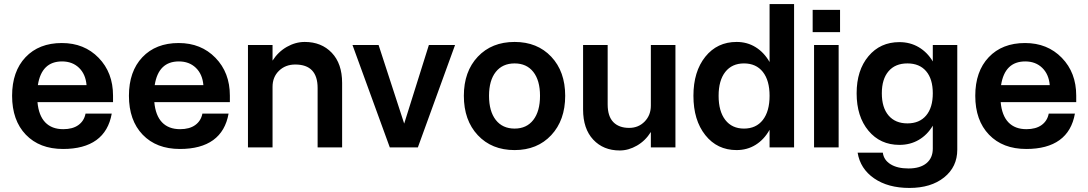

<svg xmlns="http://www.w3.org/2000/svg" viewBox="-20 -720 5316 938"><path d="M39.1 -252Q39.1 -371.1 104.7 -440.4Q170.4 -509.8 282.2 -509.8Q391.6 -509.8 461.9 -437.5Q532.2 -365.2 532.2 -252.9V-221.2H163.1Q168.9 -155.8 200.9 -122.3Q232.9 -88.9 289.1 -88.9Q335 -88.9 363 -109.1Q391.1 -129.4 397.9 -165H525.9Q510.7 -79.1 450.7 -35.6Q390.6 7.8 288.1 7.8Q173.3 7.8 106.2 -62Q39.1 -131.8 39.1 -252ZM283.2 -419.9Q183.1 -419.9 165 -304.2H402.8Q398.4 -357.4 366 -388.7Q333.5 -419.9 283.2 -419.9Z M609.9 -252Q609.9 -371.1 675.5 -440.4Q741.2 -509.8 853 -509.8Q962.4 -509.8 1032.7 -437.5Q1103 -365.2 1103 -252.9V-221.2H733.9Q739.7 -155.8 771.7 -122.3Q803.7 -88.9 859.9 -88.9Q905.8 -88.9 933.8 -109.1Q961.9 -129.4 968.8 -165H1096.7Q1081.5 -79.1 1021.5 -35.6Q961.4 7.8 858.9 7.8Q744.1 7.8 677 -62Q609.9 -131.8 609.9 -252ZM854 -419.9Q753.9 -419.9 735.8 -304.2H973.6Q969.2 -357.4 936.8 -388.7Q904.3 -419.9 854 -419.9Z M1531.7 -290Q1531.7 -404.8 1422.4 -404.8Q1374.5 -404.8 1343 -374.3Q1311.5 -343.8 1311.5 -295.9V0H1191.4V-500H1311.5V-423.8Q1338.9 -466.8 1381.3 -491Q1423.8 -515.1 1468.8 -515.1Q1550.3 -515.1 1600.8 -462.2Q1651.4 -409.2 1651.4 -314.9V0H1531.7Z M1702.1 -500H1829.6L1954.6 -116.2L2075.2 -500H2203.1L2021.5 0H1884.3Z M2246.1 -252Q2246.1 -370.6 2314.2 -442.9Q2382.3 -515.1 2494.1 -515.1Q2605 -515.1 2673.1 -442.9Q2741.2 -370.6 2741.2 -252Q2741.2 -132.8 2673.1 -59.8Q2605 13.2 2494.1 13.2Q2382.3 13.2 2314.2 -59.6Q2246.1 -132.3 2246.1 -252ZM2618.2 -252Q2618.2 -327.1 2585.4 -368.7Q2552.7 -410.2 2494.1 -410.2Q2435.1 -410.2 2402.1 -368.7Q2369.1 -327.1 2369.1 -252Q2369.1 -176.3 2402.1 -134Q2435.1 -91.8 2494.1 -91.8Q2552.7 -91.8 2585.4 -134Q2618.2 -176.3 2618.2 -252Z M2948.7 -210Q2948.7 -151.9 2976.3 -123.5Q3003.9 -95.2 3053.7 -95.2Q3099.1 -95.2 3129.4 -126.2Q3159.7 -157.2 3159.7 -204.1V-500H3279.8V0H3159.7V-75.2Q3133.3 -32.7 3092 -8.8Q3050.8 15.1 3007.8 15.1Q2927.7 15.1 2878.2 -37.8Q2828.6 -90.8 2828.6 -185.1V-500H2948.7Z M3859.4 -700.2V0H3739.7V-85.9Q3712.9 -38.1 3671.6 -12.5Q3630.4 13.2 3578.6 13.2Q3483.9 13.2 3425.8 -59.8Q3367.7 -132.8 3367.7 -252Q3367.7 -370.6 3425.8 -442.9Q3483.9 -515.1 3578.6 -515.1Q3630.4 -515.1 3671.6 -489.5Q3712.9 -463.9 3739.7 -417V-700.2ZM3490.7 -252Q3490.7 -176.3 3523.4 -134Q3556.2 -91.8 3614.7 -91.8Q3673.8 -91.8 3706.8 -134Q3739.7 -176.3 3739.7 -252Q3739.7 -327.1 3706.8 -368.7Q3673.8 -410.2 3614.7 -410.2Q3556.2 -410.2 3523.4 -368.7Q3490.7 -327.1 3490.7 -252Z M3950.2 -671.9H4084V-563H3950.2ZM3957 -500H4077.1V0H3957Z M4656.7 -500V11.2Q4656.7 95.2 4592.5 146.7Q4528.3 198.2 4422.9 198.2Q4318.4 198.2 4250.5 151.4Q4182.6 104.5 4169.9 25.9H4293Q4297.4 61.5 4330.6 82.3Q4363.8 103 4418 103Q4475.1 103 4506.1 77.4Q4537.1 51.8 4537.1 5.9V-106Q4510.3 -61 4468.5 -36.6Q4426.8 -12.2 4374 -12.2Q4280.3 -12.2 4222.7 -81.5Q4165 -150.9 4165 -264.2Q4165 -376.5 4222.7 -445.3Q4280.3 -514.2 4374 -514.2Q4426.3 -514.2 4468.3 -489.5Q4510.3 -464.8 4537.1 -419.9V-500ZM4288.1 -264.2Q4288.1 -194.3 4321 -155.8Q4354 -117.2 4413.1 -117.2Q4472.2 -117.2 4504.6 -155.8Q4537.1 -194.3 4537.1 -264.2Q4537.1 -334 4504.6 -372.1Q4472.2 -410.2 4413.1 -410.2Q4353.5 -410.2 4320.8 -371.8Q4288.1 -333.5 4288.1 -264.2Z M4744.6 -252Q4744.6 -371.1 4810.3 -440.4Q4876 -509.8 4987.8 -509.8Q5097.2 -509.8 5167.5 -437.5Q5237.8 -365.2 5237.8 -252.9V-221.2H4868.7Q4874.5 -155.8 4906.5 -122.3Q4938.5 -88.9 4994.6 -88.9Q5040.5 -88.9 5068.6 -109.1Q5096.7 -129.4 5103.5 -165H5231.4Q5216.3 -79.1 5156.2 -35.6Q5096.2 7.8 4993.7 7.8Q4878.9 7.8 4811.8 -62Q4744.6 -131.8 4744.6 -252ZM4988.8 -419.9Q4888.7 -419.9 4870.6 -304.2H5108.4Q5104 -357.4 5071.5 -388.7Q5039.1 -419.9 4988.8 -419.9Z"/></svg>

Font: Overused Grotesk SemiBold
Style: Regular
Weight: 600
Version: Version 0.002